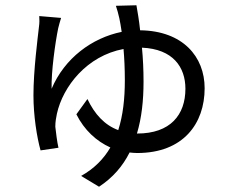

<svg xmlns="http://www.w3.org/2000/svg" viewBox="-20 -633 865 729"><path d="M107 -271C107 -194 120 -112 134 -62L202 -72C197 -92 192 -134 190 -152C190 -170 193 -187 196 -201C219 -305 310 -421 449 -447C452 -413 454 -373 454 -328C454 -259 447 -195 429 -139C377 -158 339 -200 312 -257L270 -199C300 -139 346 -97 399 -73C374 -30 338 7 288 35L356 76C408 42 446 -2 472 -54C482 -53 491 -52 501 -52C676 -52 757 -164 757 -298C757 -418 674 -516 512 -518C508 -557 502 -590 498 -613L420 -611C425 -597 429 -581 433 -564C436 -550 439 -533 442 -512C329 -489 225 -412 176 -296C174 -359 190 -473 201 -526C204 -538 208 -553 212 -565L129 -572C130 -560 130 -546 128 -532C123 -487 107 -366 107 -271ZM500 -126C518 -186 525 -252 525 -323C525 -367 523 -411 519 -452C637 -447 684 -378 684 -296C684 -197 627 -126 501 -126Z"/></svg>

Font: GenEiGothic-pro-Regular
Style: Regular
Weight: 400
Designer: Ryoko NISHIZUKA (kana & ideographs); Paul D. Hunt (Latin, Greek & Cyrillic); Wenlong ZHANG (bopomofo); Sandoll Communica
Foundry: Adobe Systems Incorporated; o_tamon
Version: Version 1.000.140830